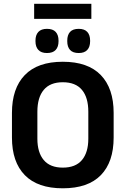

<svg xmlns="http://www.w3.org/2000/svg" viewBox="-20 -978 662 1012"><path d="M160 -878.5V-958H461.5V-878.5ZM311 14.5Q178.5 14.5 110.8 -54.8Q43 -124 43 -253V-383Q43 -512.5 110.8 -582.5Q178.5 -652.5 311 -652.5Q443.5 -652.5 511.2 -582.5Q579 -512.5 579 -383V-253Q579 -124 511.5 -54.8Q444 14.5 311 14.5ZM311 -94.5Q378.5 -94.5 412 -134.5Q445.5 -174.5 445.5 -247V-389Q445.5 -464 412 -504.2Q378.5 -544.5 311 -544.5Q244 -544.5 210.5 -504.2Q177 -464 177 -389V-247Q177 -174.5 210.5 -134.5Q244 -94.5 311 -94.5ZM227.5 -698.5Q197.5 -698.5 182.2 -714.8Q167 -731 167 -760.5V-764Q167 -793.5 182.2 -809.8Q197.5 -826 227.5 -826Q258.5 -826 273.5 -809.8Q288.5 -793.5 288.5 -764V-760.5Q288.5 -731 273.5 -714.8Q258.5 -698.5 227.5 -698.5ZM395 -698.5Q364 -698.5 349.2 -714.8Q334.5 -731 334.5 -760.5V-764Q334.5 -793.5 349.2 -809.8Q364 -826 395 -826Q425 -826 440 -809.8Q455 -793.5 455 -764V-760.5Q455 -731 440 -714.8Q425 -698.5 395 -698.5Z"/></svg>

Font: Anek Latin SemiBold
Style: Regular
Weight: 600
Designer: Yesha Goshar
Foundry: Ek Type
Version: Version 1.003